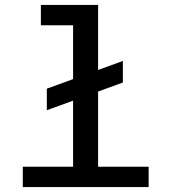

<svg xmlns="http://www.w3.org/2000/svg" viewBox="-20 -755 690 775"><path d="M169 -310V-397L476 -509V-422ZM275 0V-735H376V0ZM72 0V-82H580V0ZM145 -653V-735H325V-653Z"/></svg>

Font: Azeret Mono Thin
Style: Regular
Weight: 400
Version: Version 1.002